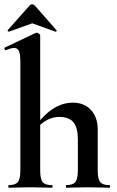

<svg xmlns="http://www.w3.org/2000/svg" viewBox="-20 -878 549 898"><path d="M168 -293.9V-81.1Q168 -41 179.4 -26.6Q190.9 -12.2 222.2 -12.2Q226.1 -12.2 226.1 -6.1Q226.1 0 222.2 0Q196.3 0 180.2 -1L122.1 -2L62 -1Q46.9 0 21 0Q19 0 19 -6.1Q19 -12.2 21 -12.2Q51.8 -12.2 63.5 -26.6Q75.2 -41 75.2 -81.1V-588.9Q75.2 -624 68.6 -638.9Q62 -653.8 46.9 -653.8Q31.7 -653.8 7.8 -643.1H6.8Q3.9 -643.1 1.5 -648.4Q-1 -653.8 1 -654.8L147 -724.1L151.9 -725.1Q156.7 -725.1 162.4 -720.5Q168 -715.8 168 -711.9V-315.9Q238.8 -397.9 319.8 -397.9Q374 -397.9 405.5 -363.5Q437 -329.1 437 -272.9V-81.1Q437 -41 448.5 -26.6Q460 -12.2 491.2 -12.2Q495.1 -12.2 495.1 -6.1Q495.1 0 491.2 0Q465.3 0 449.2 -1L391.1 -2L331.1 -1Q315.9 0 290 0Q288.1 0 288.1 -6.1Q288.1 -12.2 290 -12.2Q320.8 -12.2 332.5 -26.6Q344.2 -41 344.2 -81.1V-225.1Q344.2 -279.3 324.2 -305.2Q304.2 -331.1 256.8 -331.1Q209.5 -331.1 168 -293.9ZM142.1 -853 244.1 -736.8Q245.1 -736.8 245.1 -734.9Q245.1 -732.9 242.7 -731Q240.2 -729 238.8 -730L130.9 -769L22 -730Q20 -729 17.1 -732.4Q14.2 -735.8 16.1 -736.8L119.1 -853Q124 -857.9 130.4 -857.9Q136.7 -857.9 142.1 -853Z"/></svg>

Font: Cormorant-Bold
Style: Bold
Weight: 700
Designer: Christian Thalmann (Catharsis Fonts)
Version: Version 3.000